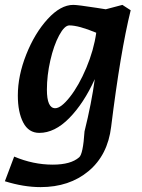

<svg xmlns="http://www.w3.org/2000/svg" viewBox="-43 -531 583 786"><path d="M173 143Q247 143 281 113Q297 100 303 7Q332 -110 345 -207Q300 -108 240.5 -47.5Q181 13 118 13Q74 13 52 -29.5Q30 -72 30 -140Q30 -221 64.5 -308Q99 -395 152 -453Q205 -511 257 -511Q275 -511 352 -499L390 -493L458 -511L492 -489Q450 -319 412 -12Q398 104 319.5 169.5Q241 235 123 235Q54 235 -23 211L15 110Q93 143 173 143ZM183 -88Q207 -88 243.5 -134.5Q280 -181 310.5 -253.5Q341 -326 351 -397Q279 -427 241 -427Q221 -427 199 -386Q177 -345 163 -283.5Q149 -222 149 -164Q149 -88 183 -88Z"/></svg>

Font: Andada Pro
Style: Bold Italic
Weight: 700
Italic angle: -7°
Designer: Carolina Giovagnoli
Foundry: Huerta Tipografica
Version: Version 3.005; ttfautohint (v1.8.4)